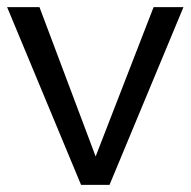

<svg xmlns="http://www.w3.org/2000/svg" viewBox="-28 -520 536 540"><path d="M404 -500H488L280 0H200L-8 -500H83L241 -80Z"/></svg>

Font: Prodigy Sans
Style: Regular
Weight: 400
Designer: Wei Huang
Foundry: Wei Huang
Version: Version 1.003; ttfautohint (v1.8.3)